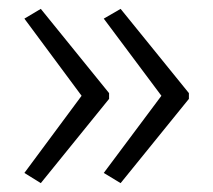

<svg xmlns="http://www.w3.org/2000/svg" viewBox="-20 -488 480 433"><path d="M406 -265 252 -75 214 -98 344 -272 214 -446 252 -468 406 -278ZM226 -265 72 -75 35 -98 164 -272 35 -446 72 -468 226 -278Z"/></svg>

Font: Noto Sans Thai Looped SemiCondensed Light
Style: Regular
Weight: 300
Width: 4
Designer: Sasikarn Vongin, Ben Mitchell
Foundry: The Fontpad Ltd
Version: Version 1.001; ttfautohint (v1.8.4.7-5d5b)